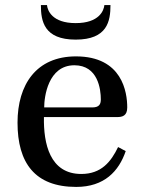

<svg xmlns="http://www.w3.org/2000/svg" viewBox="-20 -724 554 756"><path d="M141 -704C141 -641 153 -568 278 -568C403 -568 415 -641 415 -704H391C389 -683 371 -633 278 -633C185 -633 167 -683 165 -704ZM49 -241C49 -83 117 12 280 12C391 12 448 -50 475 -129L445 -145C417 -87 379 -39 300 -39C176 -39 151 -159 153 -263H441C462 -263 481 -268 481 -301C481 -360 462 -502 279 -502C123 -502 49 -391 49 -241ZM154 -301C154 -342 169 -467 273 -467C366 -467 377 -372 377 -333C377 -314 371 -301 343 -301Z"/></svg>

Font: Lingua Franca
Style: Regular
Weight: 400
Version: Version 1.19